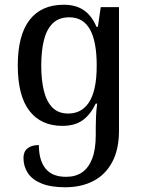

<svg xmlns="http://www.w3.org/2000/svg" viewBox="-20 -522 604 810"><path d="M255 268Q194 268 155 252Q116 236 97.5 208Q79 180 79 144Q79 118 96 104Q113 90 144 90Q144 154 172 189Q200 224 259 224Q299 224 326.5 205Q354 186 369 147Q384 108 384 47V16Q384 -2 385 -29Q386 -56 390 -85H384Q362 -39 329 -15Q296 9 243 9Q153 9 104 -54.5Q55 -118 55 -246Q55 -373 104.5 -437.5Q154 -502 249 -502Q300 -502 333.5 -479Q367 -456 387 -409H393L405 -492H482V29Q482 108 453.5 161.5Q425 215 374 241.5Q323 268 255 268ZM268 -43Q294 -43 315.5 -53.5Q337 -64 353.5 -87.5Q370 -111 379 -150Q388 -189 388 -246Q388 -347 359.5 -398Q331 -449 272 -449Q228 -449 202 -423Q176 -397 165 -351.5Q154 -306 154 -245Q154 -185 165 -139.5Q176 -94 201 -68.5Q226 -43 268 -43Z"/></svg>

Font: Noto Serif Armenian
Style: Regular
Weight: 400
Designer: Monotype Design Team
Foundry: Monotype Imaging Inc.
Version: Version 2.007